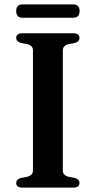

<svg xmlns="http://www.w3.org/2000/svg" viewBox="-20 -851 434 871"><path d="M265 -77Q265 -66.5 271.5 -59.5Q278 -52.5 289.5 -49.5L320.5 -43.5Q340.5 -37.5 340.5 -20.5Q340.5 -11 334 -5.5Q327.5 0 313.5 0H81Q67 0 60.2 -5.5Q53.5 -11 53.5 -20.5Q53.5 -37.5 73.5 -43.5L104.5 -49.5Q116.5 -52.5 123 -59.5Q129.5 -66.5 129.5 -77V-623Q129.5 -633.5 123 -640.5Q116.5 -647.5 104.5 -650.5L73.5 -656.5Q53.5 -662.5 53.5 -679.5Q53.5 -689 60.2 -694.5Q67 -700 81 -700H313.5Q327.5 -700 334 -694.5Q340.5 -689 340.5 -679.5Q340.5 -662.5 320.5 -656.5L289.5 -650.5Q278 -647.5 271.5 -640.5Q265 -633.5 265 -623ZM53.5 -800.5Q53.5 -816 60.8 -823.5Q68 -831 81.5 -831H313Q326.5 -831 333.8 -823.8Q341 -816.5 341 -801Q341 -785.5 333.8 -778Q326.5 -770.5 313 -770.5H81.5Q68 -770.5 60.8 -778Q53.5 -785.5 53.5 -800.5Z"/></svg>

Font: Fraunces Medium
Style: Regular
Weight: 500
Version: Version 1.000;[b76b70a41]